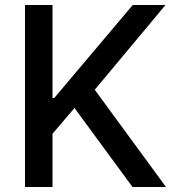

<svg xmlns="http://www.w3.org/2000/svg" viewBox="-20 -748 706 768"><path d="M80 0H190V-213L278 -316L510 0H644L359 -389L642 -728H511L197 -356H190V-728H80Z"/></svg>

Font: Wafeq Medium
Style: Regular
Weight: 500
Designer: Rasmus Andersson & Azza Alameddine
Foundry: Google & TypeTogether
Version: Version 3.000;January 28, 2025;FontCreator 15.0.0.3014 64-bi